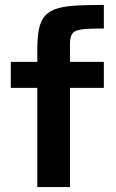

<svg xmlns="http://www.w3.org/2000/svg" viewBox="-20 -762 471 782"><path d="M132 0V-404H24V-510H132V-561Q132 -613 139.5 -647Q147 -681 165.5 -700Q184 -719 215 -728Q246 -737 292.5 -739.5Q339 -742 403 -742V-646Q358 -646 330 -644Q302 -642 288.5 -636Q275 -630 270 -616.5Q265 -603 265 -581V-510H403V-404H265V0Z"/></svg>

Font: Saira SemiExpanded SemiBold
Style: Regular
Weight: 600
Width: 6
Designer: Hector Gatti with collaboration of the Omnibus-Type team
Foundry: Omnibus-Type
Version: Version 1.101